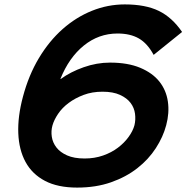

<svg xmlns="http://www.w3.org/2000/svg" viewBox="-20 -840 846 871"><path d="M734 -272Q720 -219 687 -168Q654 -117 603 -77Q552 -37 483.5 -13Q415 11 330 11Q242 11 184 -19.5Q126 -50 96 -105Q66 -160 63 -235.5Q60 -311 84 -401Q110 -499 156.5 -576.5Q203 -654 264 -708Q325 -762 397 -791Q469 -820 546 -820Q640 -820 700.5 -790.5Q761 -761 806 -695L677 -591Q649 -643 610 -665.5Q571 -688 513 -688Q428 -688 360.5 -633.5Q293 -579 254 -482H256Q300 -514 359.5 -535Q419 -556 479 -556Q560 -556 616 -532.5Q672 -509 703 -470Q734 -431 741.5 -379.5Q749 -328 734 -272ZM590 -272Q596 -297 592.5 -324Q589 -351 572.5 -373Q556 -395 524.5 -409.5Q493 -424 445 -424Q398 -424 359.5 -409.5Q321 -395 291.5 -373Q262 -351 243.5 -323.5Q225 -296 218 -271Q211 -246 215 -219.5Q219 -193 236 -171Q253 -149 284.5 -135Q316 -121 364 -121Q409 -121 447.5 -134.5Q486 -148 515 -170Q544 -192 563.5 -219Q583 -246 590 -272Z"/></svg>

Font: TypoPRO Sinkin Sans
Style: 600 SemiBold Italic
Weight: 600
Italic angle: -112°
Designer: Keith Bates
Foundry: K-Type
Version: Sinkin Sans (version 1.0)  by Keith Bates   •   © 2014   www